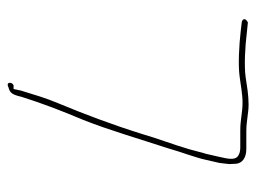

<svg xmlns="http://www.w3.org/2000/svg" viewBox="-105 -601 679 509"><g transform="rotate(-90 234.5 -346.5)"><path d="M57 -104C56 -94 55 -86 54 -78L55 -59C57 -44 70 -33 94 -33H140C170 -33 187 -27 212 -27C237 -27 259 -31 286 -35C316 -39 367 -36 399 -32L428 -29C429 -29 429 -28 433 -31C442 -37 438 -43 431 -45L405 -48C370 -52 319 -55 288 -51C263 -48 241 -43 216 -43C192 -43 171 -49 144 -49H98C88 -49 82 -51 77 -54C60 -63 72 -95 73 -104L81 -139C85 -151 88 -166 93 -183C105 -225 121 -265 134 -310C158 -387 187 -464 215 -531C230 -567 237 -592 249 -631L253 -650H263C272 -654 272 -669 261 -665H260L259 -664C244 -660 239 -656 233 -632V-631C214 -571 195 -522 171 -465C144 -397 120 -314 96 -241C86 -205 72 -171 65 -139Z"/></g></svg>

Font: Stray Cat
Style: ExLtCnObl
Weight: 200
Version: Version 1.0